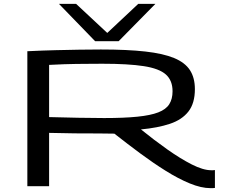

<svg xmlns="http://www.w3.org/2000/svg" viewBox="-20 -967 1183 997"><path d="M1073 10Q1025 10 965.5 -14.5Q906 -39 840.5 -80Q775 -121 707.5 -171Q640 -221 574 -273Q556 -273 533.5 -273.5Q511 -274 494 -274Q435 -274 369 -274.5Q303 -275 235 -277V0H122V-701Q205 -705 270 -706.5Q335 -708 391.5 -709Q448 -710 504 -710Q641 -710 734.5 -699.5Q828 -689 884.5 -665.5Q941 -642 966.5 -602.5Q992 -563 992 -504Q992 -431 958.5 -388Q925 -345 862 -324Q799 -303 712 -295Q781 -239 849 -191Q917 -143 976 -113Q1035 -83 1077 -83Q1081 -83 1086 -83Q1091 -83 1096 -84V9Q1090 10 1083.5 10Q1077 10 1073 10ZM521 -354Q624 -354 693 -361Q762 -368 802 -383.5Q842 -399 859 -426Q876 -453 876 -493Q876 -549 841.5 -580Q807 -611 727 -623.5Q647 -636 511 -636Q467 -636 435 -635.5Q403 -635 374.5 -635Q346 -635 313 -633.5Q280 -632 235 -630V-359Q317 -357 386 -355.5Q455 -354 521 -354ZM787 -947 596 -753H474L286 -947H375L537 -796L698 -947Z"/></svg>

Font: Georama ExtraExtended
Style: Regular
Weight: 400
Width: 8
Designer: Jean-Baptiste Levee
Foundry: Production Type
Version: Version 1.000